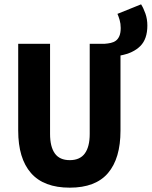

<svg xmlns="http://www.w3.org/2000/svg" viewBox="-20 -854 700 886"><path d="M302 12Q182 12 123 -55.5Q64 -123 64 -251V-652H211V-236Q211 -177 233 -146Q255 -115 302 -115Q349 -115 371.5 -146Q394 -177 394 -236V-652H464Q478 -653 491.5 -656Q505 -659 515 -666.5Q525 -674 531 -688Q537 -702 537 -725Q537 -745 532 -762Q527 -779 522 -790L631 -834Q642 -817 651 -791.5Q660 -766 660 -736Q660 -674 627.5 -641.5Q595 -609 536 -598V-251Q536 -123 478.5 -55.5Q421 12 302 12Z"/></svg>

Font: Source Code Pro
Style: Bold
Weight: 700
Monospace: yes
Designer: Paul D. Hunt, Teo Tuominen
Foundry: Adobe Systems Incorporated
Version: Version 2.030;PS 1.000;hotconv 16.6.51;makeotf.lib2.5.65220